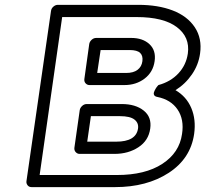

<svg xmlns="http://www.w3.org/2000/svg" viewBox="-20 -745 845 790"><path d="M88.9 0 189.9 -700.2Q191.4 -710.9 200 -718Q208.5 -725.1 217.8 -725.1H548.8Q630.4 -725.1 690.7 -701.9Q751 -678.7 781.5 -632.8Q812 -586.9 803.2 -524.9Q796.9 -478.5 769.8 -439Q742.7 -399.4 702.1 -374Q747.1 -347.7 767.1 -300.5Q787.1 -253.4 778.8 -193.8Q764.2 -92.3 674.1 -33.7Q584 24.9 453.1 24.9H109.9Q99.1 24.9 93.3 17.1Q87.4 9.3 88.9 0ZM143.1 -24.9H460.9Q577.6 -24.9 647.9 -70.8Q718.3 -116.7 729 -193.8Q738.3 -253.4 710.7 -294.2Q683.1 -335 627 -346.2Q617.2 -348.1 614.3 -353.8Q611.3 -359.4 613.8 -366.2Q616.2 -373 620.1 -379.6Q624 -386.2 627.9 -390.6L631.8 -395Q682.1 -408.7 714.1 -443.1Q746.1 -477.5 752.9 -524.9Q762.2 -592.3 707.5 -633.5Q652.8 -674.8 542 -674.8H235.8ZM286.1 -137.2 308.1 -292Q309.6 -301.3 317.9 -309.1Q326.2 -316.9 336.9 -316.9H481Q537.6 -316.9 571.3 -290Q605 -263.2 598.1 -215.8Q591.3 -166.5 549.6 -139.2Q507.8 -111.8 451.2 -111.8H307.1Q298.3 -111.8 291.5 -119.1Q284.7 -126.5 286.1 -137.2ZM327.1 -419.9 347.2 -564Q348.6 -573.2 356.9 -581.1Q365.2 -588.9 376 -588.9H520Q567.4 -588.9 595 -563.2Q622.6 -537.6 616.2 -493.2Q609.9 -448.2 575 -421.6Q540 -395 492.2 -395H348.1Q338.9 -395 332.3 -402.1Q325.7 -409.2 327.1 -419.9ZM338.9 -162.1H458Q539.6 -162.1 547.9 -215.8Q551.3 -238.8 533.4 -252.9Q515.6 -267.1 473.1 -267.1H354ZM379.9 -444.8H499Q529.3 -444.8 546.1 -457.8Q563 -470.7 565.9 -493.2Q568.8 -515.6 556.6 -527.3Q544.4 -539.1 513.2 -539.1H394Z"/></svg>

Font: Trueno Bold Outline
Style: Italic
Weight: 700
Width: 6
Designer: Julieta Ulanovsky
Foundry: Julieta Ulanovsky
Version: Version 3.001b | FøM Fix